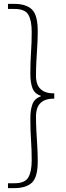

<svg xmlns="http://www.w3.org/2000/svg" viewBox="-20 -800 339 987"><path d="M21 167V142H55Q108 142 125.5 112Q143 82 143 24Q143 -30 139.5 -80Q136 -130 136 -191Q136 -236 147 -265Q158 -294 189 -304V-308Q158 -318 147 -346.5Q136 -375 136 -421Q136 -482 139.5 -531.5Q143 -581 143 -636Q143 -695 125.5 -724.5Q108 -754 55 -754H21V-780H54Q114 -780 144 -751.5Q174 -723 174 -640Q174 -600 171.5 -561.5Q169 -523 167 -485.5Q165 -448 165 -408Q165 -386 172.5 -366Q180 -346 200.5 -333Q221 -320 259 -320V-293Q221 -293 200.5 -280Q180 -267 172.5 -246.5Q165 -226 165 -202Q165 -164 167 -126.5Q169 -89 171.5 -50.5Q174 -12 174 29Q174 111 144 139Q114 167 54 167Z"/></svg>

Font: Noto Sans KR Thin
Style: Regular
Weight: 100
Designer: Ryoko NISHIZUKA 西塚涼子 (kana, bopomofo & ideographs); Paul D. Hunt (Latin, Greek & Cyrillic); Sandoll Communications 산돌커뮤니
Foundry: Adobe
Version: Version 2.004-H2;hotconv 1.0.118;makeotfexe 2.5.65603